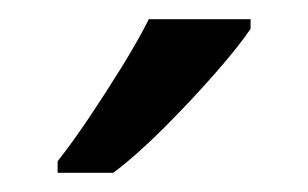

<svg xmlns="http://www.w3.org/2000/svg" viewBox="-20 -786 321 200"><path d="M241 -756Q229 -738 204 -709.5Q179 -681 150.5 -652.5Q122 -624 98 -606H40V-618Q55 -637 72.5 -663Q90 -689 107 -716.5Q124 -744 135 -766H241Z"/></svg>

Font: Noto Sans Meroitic
Style: Regular
Weight: 400
Designer: Monotype Design Team
Foundry: Monotype Imaging Inc.
Version: Version 2.002; ttfautohint (v1.8.4.7-5d5b)